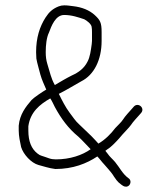

<svg xmlns="http://www.w3.org/2000/svg" viewBox="-20 -669 602 718"><path d="M168 -301C174.7 -291 180.3 -278.3 185 -269C208.5 -225.4 235.8 -188.4 273 -158C288.5 -144 305 -125 319 -111C287.8 -88.7 241.9 -73 189 -73C184.3 -73.7 179.7 -74 175 -74C165.8 -75.5 159.2 -78.6 150.5 -81.5L134 -87C130.7 -87.7 126 -90.3 120 -95C97.2 -112.8 86 -140.7 86 -181V-197C93.5 -249.8 128.1 -278.2 168 -301ZM185 -351C170 -378 167.6 -396.5 157 -430C152.6 -444.4 151 -457.7 151 -474C151 -500.1 154 -528.9 163 -547C172 -571 187.1 -613 220 -613C248.4 -613 273 -604.3 295 -597C303.4 -592.8 323 -579.1 323 -566C323.7 -562 324 -556.3 324 -549V-516C324 -512 323.7 -508 323 -504C319.7 -480.7 316.8 -455.7 307 -438C294.8 -413.7 274.1 -398.1 249 -387C226.7 -375.9 206.5 -363.6 185 -351ZM344 -84C352.9 -75.1 360.8 -63.2 369 -55L383 -39C391.3 -29.5 399.9 -19.6 406 -9L416 5C420.7 11 426.3 16.3 433 21C438.5 24.9 444.5 30.2 453.5 29C468.6 27 473.8 4.9 460 -3C438.8 -18.1 427.2 -42.9 410.5 -63C400.7 -74.7 390.6 -82.2 382 -95C382 -95 374 -105 374 -105C374 -105 382 -111 382 -111C396 -119.2 415.9 -140.5 426 -152L438 -166C447.2 -176.8 461.8 -190.4 470 -202C476.8 -212.9 492.9 -229.8 501 -239L508 -247C522.9 -264.8 497.3 -287.3 481 -271L474 -263C464.8 -252.5 447.2 -234 440 -222C433 -210.9 419.3 -199.5 411 -190C394.7 -168.2 372.1 -145.8 348 -132C344.7 -135.3 341.3 -139 338 -143C320 -163.3 296.4 -183.6 277 -203C260.9 -217.3 253.3 -231 240 -248C224.7 -268.4 211.9 -293.9 200 -318C228.7 -332.3 255.9 -349.4 284 -365C331.7 -388.9 360 -444.9 360 -516V-549C360 -584 354.6 -593.8 335 -612C314.2 -631.3 286 -642.3 253 -646L237 -648C231.7 -648.7 226 -649 220 -649C212.7 -649 205.7 -647.7 199 -645C176.2 -635.9 162.8 -623.1 150 -603C128.7 -569.6 115 -528.5 115 -474C115 -466.7 115.3 -458.7 116 -450C118 -435.7 129.7 -396.5 131 -390C136.9 -368.8 145.1 -353.1 153 -334C141.3 -327.5 105.8 -303.7 98 -295C76.2 -269.6 53.9 -241.5 50 -199V-181C50 -160.4 55 -137.1 59 -119C67.4 -91.6 96.6 -59.5 124 -52C145 -46.7 162 -40.1 187 -37C253.2 -37 304.1 -57.4 344 -84Z"/></svg>

Font: CiSf OpenHand
Style: Regular
Weight: 400
Foundry: Cannot Into Space Fonts
Version: Version 0.7892